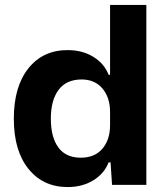

<svg xmlns="http://www.w3.org/2000/svg" viewBox="-20 -749 676 778"><path d="M254 9Q155 9 95.5 -64.5Q36 -138 36 -268Q36 -398 95 -472Q154 -546 254 -546Q314 -546 358.5 -518.5Q403 -491 420 -446H426V-729H573V0H434L428 -91H420Q403 -46 358.5 -18.5Q314 9 254 9ZM307 -110Q364 -110 395 -146.5Q426 -183 426 -242V-295Q426 -354 395 -390.5Q364 -427 311 -427Q249 -427 217.5 -385Q186 -343 186 -268Q186 -193 216.5 -151.5Q247 -110 307 -110Z"/></svg>

Font: Mona Sans
Style: Bold
Weight: 700
Designer: Deni Anggara
Foundry: GitHub
Version: Version 2.000;Glyphs 3.2.3 (3260)